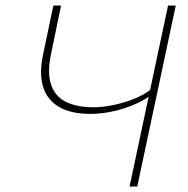

<svg xmlns="http://www.w3.org/2000/svg" viewBox="-20 -678 684 698"><path d="M451 0 591 -658H619L479 0ZM309 -264Q238 -264 195 -289Q152 -314 137 -361.5Q122 -409 136 -477L174 -658H202L166 -484Q151 -415 165.5 -371Q180 -327 220 -307.5Q260 -288 320 -288Q354 -288 394 -296.5Q434 -305 470.5 -320Q507 -335 531 -355L541 -341Q513 -318 474 -300.5Q435 -283 392 -273.5Q349 -264 309 -264Z"/></svg>

Font: Ysabeau Office Thin
Style: Italic
Weight: 250
Italic angle: -12°
Designer: Christian Thalmann (Catharsis Fonts)
Version: Version 2.001;gftools[0.9.30]; featfreeze: tnum,lnum,ss02